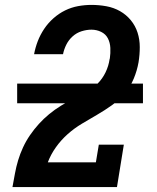

<svg xmlns="http://www.w3.org/2000/svg" viewBox="-20 -763 640 783"><path d="M31 0V-1Q36 -28 41 -55.5Q46 -83 54 -109.5Q62 -136 74 -162Q86 -188 102.5 -212Q119 -236 138.5 -257.5Q158 -279 180.5 -297.5Q203 -316 228 -331.5Q253 -347 279 -359.5Q305 -372 331 -386.5Q357 -401 377.5 -421.5Q398 -442 410.5 -468Q423 -494 427 -522Q427 -523 427.5 -523.5Q428 -524 428 -525Q431 -546 430 -567.5Q429 -589 420 -606.5Q411 -624 392.5 -633Q374 -642 353 -642Q333 -642 312.5 -635.5Q292 -629 276 -614.5Q260 -600 250.5 -581Q241 -562 237 -542H119Q124 -569 134 -595Q144 -621 160 -645Q176 -669 198 -688.5Q220 -708 245.5 -720.5Q271 -733 298.5 -738Q326 -743 353 -743Q384 -743 414 -737.5Q444 -732 469.5 -717.5Q495 -703 513.5 -680.5Q532 -658 541 -630Q550 -602 550 -571Q550 -540 545 -509Q539 -475 525.5 -442.5Q512 -410 489 -382.5Q466 -355 436.5 -334Q407 -313 376 -295Q345 -277 314 -258.5Q283 -240 256 -216Q229 -192 208 -162.5Q187 -133 175 -101H371L383 -173H485L457 0ZM50 -342V-422H563V-342Z"/></svg>

Font: Iosevka Etoile Oblique
Style: Bold
Weight: 700
Italic angle: -9°
Designer: Belleve Invis
Foundry: Belleve Invis
Version: Version 15.5.2; ttfautohint (v1.8.4)